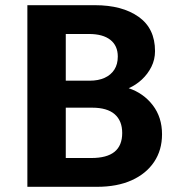

<svg xmlns="http://www.w3.org/2000/svg" viewBox="-20 -720 690 740"><path d="M85.5 0V-700H346Q451 -700 514.2 -655.2Q577.5 -610.5 577.5 -523Q577.5 -490.5 563.5 -462.5Q549.5 -434.5 526.5 -413.2Q503.5 -392 476 -380Q533 -361 568.8 -314.5Q604.5 -268 604.5 -202.5Q604.5 -141.5 574 -96Q543.5 -50.5 487.5 -25.2Q431.5 0 354 0ZM233.5 -111H332Q392 -111 421.5 -135Q451 -159 451 -207.5Q451 -254.5 422 -279.8Q393 -305 335 -305H233.5ZM233.5 -409H325.5Q359 -409 383.2 -420Q407.5 -431 420.8 -451.8Q434 -472.5 434 -502Q434 -544 405.2 -566.5Q376.5 -589 323 -589H233.5Z"/></svg>

Font: Geologica Roman SemiBold
Style: Regular
Weight: 600
Designer: Sindre Bremnes, Frode Helland
Foundry: Monokrom Skriftforlag AS
Version: Version 1.010;gftools[0.9.28]